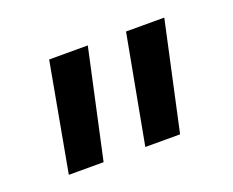

<svg xmlns="http://www.w3.org/2000/svg" viewBox="-60 -851 567 467"><g transform="rotate(-20 223.5 -617.0)"><path d="M139 -477H49L100 -757H200ZM337 -477H247L299 -757H398Z"/></g></svg>

Font: Asta Sans SemiBold
Style: Regular
Weight: 600
Designer: 42dot
Version: Version 1.000